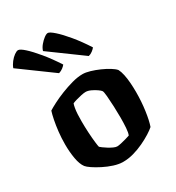

<svg xmlns="http://www.w3.org/2000/svg" viewBox="-185 -886 911 996"><g transform="rotate(-30 270.5 -387.5)"><path d="M260 0Q234 0 204.5 -9.5Q175 -19 147.5 -33Q120 -47 100 -60.5Q80 -74 73 -83Q57 -104 50 -144Q43 -184 43 -229Q43 -267 47 -303Q51 -339 57 -369Q63 -399 69 -417Q83 -426 110 -440Q137 -454 171 -467.5Q205 -481 239.5 -490.5Q274 -500 303 -500Q322 -500 347.5 -492.5Q373 -485 399 -473.5Q425 -462 446 -449Q467 -436 476 -425Q484 -410 489 -386.5Q494 -363 496 -335.5Q498 -308 498 -281Q498 -224 490.5 -170.5Q483 -117 472 -86Q460 -75 437 -60.5Q414 -46 384.5 -32Q355 -18 323 -9Q291 0 260 0ZM273 -85Q281 -85 296.5 -88.5Q312 -92 328 -96.5Q344 -101 352 -104Q358 -117 360 -145.5Q362 -174 362 -205Q362 -237 360.5 -273Q359 -309 356.5 -337Q354 -365 350 -371Q346 -377 332.5 -386.5Q319 -396 302 -404Q285 -412 271 -412Q261 -412 244.5 -408.5Q228 -405 212.5 -400.5Q197 -396 188 -392Q185 -385 182 -368.5Q179 -352 178 -332Q177 -312 177 -291Q177 -257 179 -222.5Q181 -188 184 -162.5Q187 -137 189 -131Q192 -128 202 -120.5Q212 -113 225 -105Q238 -97 251 -91Q264 -85 273 -85ZM201 -565 8 -706Q14 -723 26.5 -739Q39 -755 53 -765Q67 -775 76 -775Q88 -775 113.5 -752Q139 -729 173 -688Q207 -647 242 -593Q237 -586 226 -577.5Q215 -569 201 -565ZM379 -565 186 -706Q191 -723 204 -738.5Q217 -754 231 -764.5Q245 -775 254 -775Q265 -775 291.5 -751.5Q318 -728 352 -687Q386 -646 420 -593Q415 -586 403.5 -577Q392 -568 379 -565Z"/></g></svg>

Font: Texturina 12pt
Style: Bold
Weight: 700
Designer: Guillermo Torres Carreño
Foundry: Omnibus-Type
Version: Version 1.002